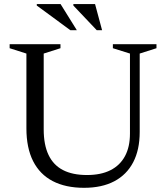

<svg xmlns="http://www.w3.org/2000/svg" viewBox="-20 -886 794 916"><path d="M600 -248.5V-630.5L518.5 -656V-675H726.5V-656L646.5 -630.5V-256.5Q646.5 -171.5 615.5 -112Q584.5 -52.5 525.2 -21.2Q466 10 381 10Q293 10 231.5 -22Q170 -54 138 -117.2Q106 -180.5 106 -273.5V-630.5L26 -656V-675H268.5V-656L188.5 -630.5V-268.5Q188.5 -195.5 211.5 -147Q234.5 -98.5 280.2 -74.8Q326 -51 395 -51Q461.5 -51 507 -74Q552.5 -97 576.2 -141Q600 -185 600 -248.5ZM346.5 -742H315.5L155.5 -859.5V-866.5H269ZM467 -742H441.5L330 -859.5V-866.5H433.5Z"/></svg>

Font: Newsreader 24pt
Style: Regular
Weight: 400
Designer: Hugues Gentile
Foundry: Production Type
Version: Version 1.003